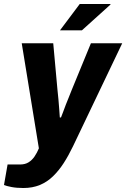

<svg xmlns="http://www.w3.org/2000/svg" viewBox="-60 -744 633 963"><path d="M57 199Q23 199 -2.5 194Q-28 189 -40 184L-22 81H41Q66 81 83.5 70Q101 59 113.5 40.5Q126 22 135 0L49 -527H207L228 -296Q231 -272 233 -246.5Q235 -221 237 -197.5Q239 -174 240 -155H246Q252 -169 257.5 -185Q263 -201 270 -218.5Q277 -236 284.5 -254.5Q292 -273 299 -291L396 -527H553L306 -10Q284 36 259.5 74Q235 112 205.5 140.5Q176 169 139.5 184Q103 199 57 199ZM241 -592 340 -724H494V-721L351 -592Z"/></svg>

Font: Archivo SemiCondensed ExtraBold
Style: Italic
Weight: 800
Width: 4
Italic angle: -10°
Designer: Hector Gatti
Foundry: Omnibus-Type
Version: Version 2.001